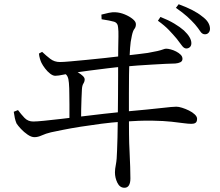

<svg xmlns="http://www.w3.org/2000/svg" viewBox="-20 -820 1040 907"><path d="M860 -591Q849 -591 839 -605Q829 -619 814 -638Q798 -657 778 -678Q758 -699 726 -722L738 -740Q776 -725 803.5 -708.5Q831 -692 849 -676Q884 -643 884 -616Q884 -604 877 -597.5Q870 -591 860 -591ZM568 67Q546 67 534.5 43.5Q523 20 523 -6Q523 -21 527.5 -43.5Q532 -66 533 -109Q534 -128 535 -169Q536 -210 536.5 -262Q537 -314 537.5 -366.5Q538 -419 538 -462.5Q538 -506 538 -530Q538 -561 538.5 -591.5Q539 -622 539.5 -648Q540 -674 538 -689Q537 -712 518.5 -717.5Q500 -723 460 -729L459 -751Q478 -756 494.5 -759.5Q511 -763 526 -762Q547 -761 569 -752Q591 -743 606.5 -730.5Q622 -718 622 -706Q622 -692 615 -683.5Q608 -675 603 -652Q596 -621 594.5 -593.5Q593 -566 591 -532Q590 -506 589.5 -466Q589 -426 589 -378Q589 -330 589 -280Q589 -230 589.5 -185Q590 -140 592 -106Q594 -68 595 -31.5Q596 5 596 23Q596 44 589 55.5Q582 67 568 67ZM308 -243Q308 -258 308 -281Q308 -304 308 -328Q308 -352 307.5 -372Q307 -392 307 -403Q306 -432 303 -446Q300 -460 292.5 -467.5Q285 -475 270 -482L273 -495Q289 -495 301 -494Q313 -493 328 -487Q338 -484 350 -477Q362 -470 371 -461.5Q380 -453 380 -445Q380 -435 374 -425.5Q368 -416 367 -398Q366 -378 365 -354.5Q364 -331 363.5 -303.5Q363 -276 363 -244ZM143 -172Q128 -172 110.5 -184Q93 -196 79 -211Q65 -226 58 -237Q53 -249 50 -262.5Q47 -276 45 -292L65 -300Q79 -281 95.5 -263.5Q112 -246 137 -246Q153 -246 188 -249.5Q223 -253 270.5 -258.5Q318 -264 370 -270.5Q422 -277 471.5 -282.5Q521 -288 561 -292Q629 -298 673.5 -302.5Q718 -307 745 -310Q772 -313 787.5 -314.5Q803 -316 813 -316Q824 -316 840 -311Q856 -306 872.5 -298Q889 -290 900 -279.5Q911 -269 911 -259Q911 -245 904 -240Q897 -235 885 -235Q870 -235 848 -238Q826 -241 790.5 -245Q755 -249 698.5 -250Q642 -251 556 -245Q510 -242 459.5 -235.5Q409 -229 361.5 -221.5Q314 -214 277 -206.5Q240 -199 221 -195Q196 -189 177.5 -180.5Q159 -172 143 -172ZM241 -462Q230 -462 217 -472Q204 -482 193 -496.5Q182 -511 176 -523Q172 -531 168.5 -543Q165 -555 164 -567L179 -575Q198 -557 217.5 -542Q237 -527 263 -527Q279 -527 312 -530Q345 -533 387.5 -537Q430 -541 475.5 -546Q521 -551 562.5 -556Q604 -561 635 -564.5Q666 -568 678 -570Q707 -575 724 -579Q741 -583 750 -586.5Q759 -590 765 -590Q774 -590 787 -586.5Q800 -583 812.5 -576.5Q825 -570 833.5 -561.5Q842 -553 842 -542Q842 -531 832 -526Q822 -521 808 -520Q792 -520 763.5 -518.5Q735 -517 700 -515Q665 -513 629.5 -510.5Q594 -508 564 -505Q533 -503 489.5 -497.5Q446 -492 402 -486.5Q358 -481 326 -476Q306 -473 280.5 -467.5Q255 -462 241 -462ZM948 -658Q935 -658 926 -672Q917 -686 901 -705Q884 -724 864 -742Q844 -760 811 -783L824 -800Q862 -786 889 -772Q916 -758 933 -744Q954 -729 963 -714Q972 -699 972 -684Q972 -673 965.5 -665.5Q959 -658 948 -658Z"/></svg>

Font: Noto Serif TC
Style: Regular
Weight: 400
Designer: Ryoko NISHIZUKA  (kana & ideographs); Frank Grießhammer (Latin, Greek & Cyrillic); Wenlong ZHANG  (bopomofo); Sandoll Co
Foundry: Adobe
Version: Version 2.003-H1;hotconv 1.1.1;makeotfexe 2.6.0